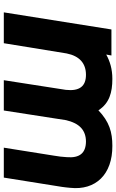

<svg xmlns="http://www.w3.org/2000/svg" viewBox="184 -808 624 1033"><g transform="rotate(90 496.5 -292.0)"><path d="M47 0H213L268 -338C282 -408 322 -442 383 -442C444 -442 472 -408 464 -334L412 0H575L627 -335C644 -408 682 -442 743 -442C804 -441 832 -408 826 -338C825 -316 822 -294 818 -270L775 0H936L986 -313C988 -328 990 -343 991 -357C1006 -494 919 -585 765 -584C692 -584 636 -568 574 -509C536 -568 478 -584 405 -584C352 -584 310 -571 274 -551L279 -579H139Z"/></g></svg>

Font: Rabbid Highway Sign IV
Style: BdObl
Weight: 400
Foundry: Cannot Into Space Fonts
Version: Version 0.277